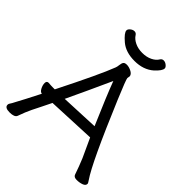

<svg xmlns="http://www.w3.org/2000/svg" viewBox="-255 -1042 1201 1201"><g transform="rotate(45 345.0 -442.0)"><path d="M528 -868Q528 -847 489 -811Q439 -767 361 -767Q283 -767 236.5 -806.5Q190 -846 190 -867Q190 -878 203 -888.5Q216 -899 230 -899Q244 -899 252 -886Q265 -865 293.5 -851Q322 -837 359.5 -837Q397 -837 425.5 -851Q454 -865 466 -886Q474 -899 488 -899Q502 -899 515 -888.5Q528 -878 528 -868ZM408 -680 405 -660Q405 -648 458 -522Q624 -127 685 -39Q697 -22 697 -16Q697 0 676.5 7.5Q656 15 631.5 15Q607 15 601 -1Q582 -57 561 -107L503 -233L184 -219Q169 -188 153 -156L123 -96Q105 -59 87 -8Q79 13 36 13Q-7 13 -7 -12Q-7 -20 -2.5 -26Q2 -32 6 -39.5Q10 -47 19.5 -65Q29 -83 48.5 -119.5Q68 -156 96 -212H99Q83 -212 72 -232.5Q61 -253 61 -272Q61 -291 78 -291H80Q98 -289 119 -289H134Q268 -555 306 -655Q310 -664 312 -682.5Q314 -701 320.5 -709Q327 -717 344.5 -717Q362 -717 383 -707Q404 -697 408 -680ZM473 -302Q391 -491 356 -585Q278 -413 220 -291Z"/></g></svg>

Font: LXGW WenKai Lite Medium
Style: Regular
Weight: 500
Designer: LXGW / Fontworks Inc.
Foundry: LXGW / Fontworks Inc.
Version: Version 1.511; March 25, 2025